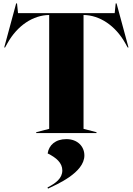

<svg xmlns="http://www.w3.org/2000/svg" viewBox="-20 -790 788 1140"><path d="M195 0H553V-5L476 -25V-701C571 -700 665 -639 724 -533L738 -508H743L672 -770H667L661 -712H87L81 -770H76L5 -508H10L24 -533C83 -639 177 -700 272 -701V-25L195 -5ZM262 323 265 330C315 306 481 236 481 133C481 80 441 36 374 36C309 36 270 72 263 121C314 146 350 177 350 222C350 269 311 298 262 323Z"/></svg>

Font: Nyght Serif Dark
Style: Regular
Weight: 800
Designer: Maksym Kobuzan
Version: Version 0.410;Glyphs 3.1.2 (3151)